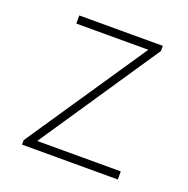

<svg xmlns="http://www.w3.org/2000/svg" viewBox="-101 -621 701 717"><g transform="rotate(20 250.0 -263.0)"><path d="M59.6 0V-17.6L381.8 -494.1H95.7V-526.4H427.7V-505.9L108.4 -32.2H440.4V0Z"/></g></svg>

Font: GenEi Gothic M ExtraLight
Style: Regular
Weight: 200
Designer: o_tamon (Modified); [Source Han Sans]
Ryoko NISHIZUKA  (kana & ideographs); Paul D. Hunt (Latin, Greek & Cyrillic); Wenl
Version: Version 1.1a;Original Version 1.004